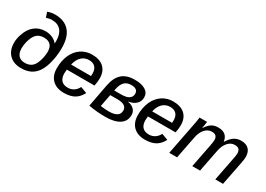

<svg xmlns="http://www.w3.org/2000/svg" viewBox="-6 -1468 3070 2220"><g transform="rotate(30 1529.0 -357.5)"><path d="M248 9.8Q146.5 9.8 89.1 -48.3Q31.7 -106.4 31.7 -206.1Q32.2 -270 54.7 -326.2Q83 -411.1 142.1 -457Q201.2 -502.9 282.7 -502.9Q334.5 -502.9 377.7 -483.2Q420.9 -463.4 442.9 -430.7L444.3 -467.3Q444.3 -556.6 402.1 -604.7Q359.9 -652.8 283.2 -652.8Q244.6 -652.8 207 -638.7L184.1 -706.5Q203.6 -714.8 229.2 -720Q254.9 -725.1 281.2 -725.1Q407.7 -725.1 474.6 -649.9Q541.5 -574.7 541.5 -426.3Q541.5 -391.1 537.8 -351.8Q534.2 -312.5 525.9 -269Q515.1 -214.4 498.3 -169.2Q481.4 -124 458 -90.8Q421.9 -39.6 370.1 -14.9Q318.4 9.8 248 9.8ZM255.4 -64.9Q313 -64.9 350.1 -96.7Q374.5 -117.7 390.6 -156.5Q406.7 -195.3 414.3 -236.6Q421.9 -277.8 421.9 -306.6Q421.9 -430.2 303.7 -430.2Q244.6 -430.2 209.5 -397.9Q189 -379.4 174.1 -348.4Q159.2 -317.4 149.9 -278.8Q139.2 -236.3 139.2 -194.8Q139.2 -132.8 168.5 -98.9Q197.8 -64.9 255.4 -64.9Z M716.3 -241.2Q713.4 -224.6 712.4 -189.9Q712.4 -129.4 741.5 -97.2Q770.5 -64.9 829.1 -64.9Q872.6 -64.9 907 -87.4Q941.4 -109.9 960.9 -150.4L1045.9 -118.2Q1009.8 -49.3 955.1 -19.8Q900.4 9.8 819.3 9.8Q719.2 9.8 663.3 -45.4Q607.4 -100.6 607.4 -199.7Q607.4 -298.3 642.1 -376.5Q677.2 -453.6 740.7 -495.8Q804.2 -538.1 884.8 -538.1Q985.8 -538.1 1041.3 -487.1Q1096.7 -436 1096.7 -342.8Q1096.7 -293 1085 -241.2ZM729.5 -316.4H995.1L996.6 -349.1Q996.6 -406.7 967.5 -436.3Q938.5 -465.8 886.2 -465.8Q827.1 -465.8 786.6 -427.2Q746.1 -388.7 729.5 -316.4Z M1651.9 -409.2Q1651.9 -356.4 1616.7 -321.8Q1581.5 -287.1 1517.1 -275.9L1516.6 -272.5Q1567.4 -264.6 1597.4 -234.4Q1627.4 -204.1 1627.4 -159.2Q1627.4 -77.1 1561.3 -33.7Q1495.1 9.8 1373.5 9.8Q1258.3 9.8 1149.9 -10.3L1206.5 -312Q1228 -424.8 1288.3 -479Q1348.6 -533.2 1458.5 -533.2Q1550.3 -533.2 1601.1 -500.7Q1651.9 -468.3 1651.9 -409.2ZM1404.8 -306.2Q1472.2 -306.2 1506.3 -328.4Q1540.5 -350.6 1540.5 -393.6Q1540.5 -425.3 1518.8 -442.6Q1497.1 -460 1453.1 -460Q1393.6 -460 1361.1 -426.3Q1328.6 -392.6 1315.9 -327.1L1312 -306.2ZM1266.6 -73.2Q1326.2 -64.5 1377.9 -64.5Q1445.3 -64.5 1481.9 -86.9Q1518.6 -109.4 1518.6 -158.2Q1518.6 -195.3 1488.3 -216.1Q1458 -236.8 1394 -236.8H1298.3Z M1798.8 -241.2Q1795.9 -224.6 1794.9 -189.9Q1794.9 -129.4 1824 -97.2Q1853 -64.9 1911.6 -64.9Q1955.1 -64.9 1989.5 -87.4Q2023.9 -109.9 2043.5 -150.4L2128.4 -118.2Q2092.3 -49.3 2037.6 -19.8Q1982.9 9.8 1901.9 9.8Q1801.8 9.8 1745.8 -45.4Q1689.9 -100.6 1689.9 -199.7Q1689.9 -298.3 1724.6 -376.5Q1759.8 -453.6 1823.2 -495.8Q1886.7 -538.1 1967.3 -538.1Q2068.4 -538.1 2123.8 -487.1Q2179.2 -436 2179.2 -342.8Q2179.2 -293 2167.5 -241.2ZM1812 -316.4H2077.6L2079.1 -349.1Q2079.1 -406.7 2050 -436.3Q2021 -465.8 1968.8 -465.8Q1909.7 -465.8 1869.1 -427.2Q1828.6 -388.7 1812 -316.4Z M2530.3 0 2590.8 -309.6Q2601.6 -364.7 2601.6 -388.7Q2601.6 -422.9 2584.2 -440.7Q2566.9 -458.5 2528.3 -458.5Q2476.6 -458.5 2437.3 -413.8Q2397.9 -369.1 2384.8 -294.9L2327.1 0H2222.7L2303.7 -415.5Q2313.5 -461.9 2322.8 -528.3H2422.4Q2422.4 -524.9 2419.9 -508.1Q2417.5 -491.2 2414.3 -471.4Q2411.1 -451.7 2408.7 -438H2410.2Q2446.8 -494.1 2482.7 -515.9Q2518.6 -537.6 2568.4 -537.6Q2690.4 -537.6 2704.6 -424.3Q2744.6 -486.8 2784.2 -512.2Q2823.7 -537.6 2875.5 -537.6Q2941.9 -537.6 2977.5 -502Q3013.2 -466.3 3013.2 -398.9Q3013.2 -368.2 3002.9 -318.8L2940.4 0H2837.4L2897.5 -308.6Q2908.7 -362.8 2908.7 -388.7Q2908.2 -422.9 2890.9 -440.7Q2873.5 -458.5 2835.4 -458.5Q2782.7 -458.5 2743.9 -414.1Q2705.1 -369.6 2691.4 -296.4L2633.8 0Z"/></g></svg>

Font: Arimo Medium
Style: Italic
Weight: 500
Italic angle: -12°
Designer: Steve Matteson
Foundry: Monotype Imaging Inc.
Version: Version 1.33